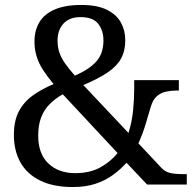

<svg xmlns="http://www.w3.org/2000/svg" viewBox="-20 -744 782 774"><path d="M274 10Q194 10 141 -16.5Q88 -43 62 -90Q36 -137 36 -200Q36 -257 56 -295Q76 -333 112 -359Q148 -385 196 -405Q171 -435 153.5 -462Q136 -489 127.5 -517Q119 -545 119 -577Q119 -621 138.5 -654Q158 -687 200 -705.5Q242 -724 308 -724Q372 -724 411 -704.5Q450 -685 467.5 -653Q485 -621 485 -582Q485 -539 468 -508Q451 -477 414 -452Q377 -427 316 -401L498 -208Q512 -253 516.5 -299Q521 -345 521 -382V-421H701V-379H692Q670 -379 649 -374.5Q628 -370 612 -356Q596 -342 587 -311Q578 -279 566.5 -241.5Q555 -204 538 -166L631 -67Q645 -52 664.5 -47Q684 -42 724 -42H733V0H573L490 -88Q466 -61 435 -38.5Q404 -16 364.5 -3Q325 10 274 10ZM283 -46Q342 -46 384 -69Q426 -92 454 -127L233 -364Q203 -347 180.5 -324.5Q158 -302 146 -271Q134 -240 134 -197Q134 -124 175 -85Q216 -46 283 -46ZM282 -439Q341 -465 369 -497Q397 -529 397 -581Q397 -621 376 -648Q355 -675 304 -675Q260 -675 236 -649Q212 -623 212 -580Q212 -555 219 -533.5Q226 -512 241.5 -489.5Q257 -467 282 -439Z"/></svg>

Font: Noto Serif Armenian
Style: Regular
Weight: 400
Designer: Monotype Design Team
Foundry: Monotype Imaging Inc.
Version: Version 2.007